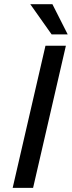

<svg xmlns="http://www.w3.org/2000/svg" viewBox="-20 -912 349 932"><path d="M41.5 0 200.7 -689.9H299.8L140.6 0ZM230.5 -745.1 127 -891.6H234.4L308.6 -745.1Z"/></svg>

Font: Acari Sans Medium
Style: Italic
Weight: 500
Italic angle: -13°
Designer: Alfredo Marco Pradil and Stefan Peev
Foundry: Hanken Design Co.
Version: Version 1.045